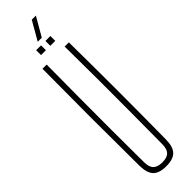

<svg xmlns="http://www.w3.org/2000/svg" viewBox="-347 -1000 988 988"><g transform="rotate(-45 147.0 -506.5)"><path d="M147 5.5Q96.5 5.5 74.2 -17.5Q52 -40.5 51 -93.5Q49.5 -270.5 49.5 -447Q49.5 -623.5 51 -800H81.5Q80.5 -682 80 -563.8Q79.5 -445.5 79.5 -327.5Q79.5 -209.5 80.5 -91.5Q80.5 -55 96.5 -39Q112.5 -23 147 -23Q182 -23 197.2 -39Q212.5 -55 212.5 -91.5Q213.5 -209.5 214 -327.5Q214.5 -445.5 214.2 -563.8Q214 -682 212.5 -800H243Q245 -623.5 245 -447Q245 -270.5 243 -93.5Q242.5 -40.5 220 -17.5Q197.5 5.5 147 5.5ZM163 -855V-890.5H199V-855ZM95.5 -855V-890.5H131V-855ZM132 -915.5 190.5 -1017.5H220.5L161.5 -915.5Z"/></g></svg>

Font: Big Shoulders Display Thin ExtraLight
Style: Regular
Weight: 250
Version: Version 2.002